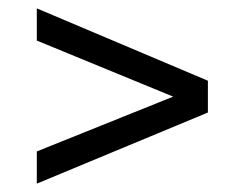

<svg xmlns="http://www.w3.org/2000/svg" viewBox="-20 -529 568 459"><path d="M477 -336V-260L68 -90V-167L394 -298L68 -432V-509Z"/></svg>

Font: Exo 2.0 Medium
Style: Regular
Weight: 500
Designer: Natanael Gama
Version: Version 1.001;PS 001.001;hotconv 1.0.70;makeotf.lib2.5.58329